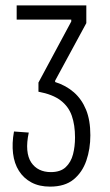

<svg xmlns="http://www.w3.org/2000/svg" viewBox="-20 -680 408 714"><path d="M166 14Q126 14 97 -1.5Q68 -17 50.5 -44.5Q33 -72 28.5 -109.5Q24 -147 32 -191L87 -187Q79 -150 81.5 -122Q84 -94 96 -76Q108 -58 126.5 -49Q145 -40 169 -40Q205 -40 224.5 -58.5Q244 -77 251.5 -106Q259 -135 259 -169Q259 -215 247 -249.5Q235 -284 205.5 -306.5Q176 -329 123 -339V-373L245 -600V-607H42V-660H301V-594L185 -380V-375Q226 -362 255 -336.5Q284 -311 300 -272Q316 -233 316 -177Q316 -126 301 -82.5Q286 -39 253.5 -12.5Q221 14 166 14Z"/></svg>

Font: Bricolage Grotesque Condensed ExtraLight
Style: Regular
Weight: 250
Width: 3
Designer: Mathieu Triay
Foundry: Atelier Triay
Version: Version 1.000;gftools[0.9.30]